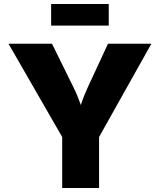

<svg xmlns="http://www.w3.org/2000/svg" viewBox="-20 -948 806 968"><path d="M293.5 0H479.5V-257.3L743.2 -727.5H524.4L421.9 -506.3C408.7 -478 397.9 -450.7 387.7 -418.5C376.5 -450.2 365.2 -478 351.1 -506.3L242.2 -727.5H22.9L293.5 -257.3ZM528.3 -927.7H237.8V-818.8H528.3Z"/></svg>

Font: Raveo ExtraBold
Style: Regular
Weight: 800
Designer: Jakub Foglar, Rasmus Andersson (Inter)
Foundry: Jakubfoglar.com
Version: Version 1.100;Glyphs 3.2.3 (3260)